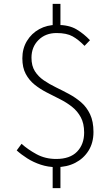

<svg xmlns="http://www.w3.org/2000/svg" viewBox="-20 -847 568 988"><path d="M269 13Q228 13 190 0.5Q152 -12 120.5 -32Q89 -52 66 -73L91 -107Q123 -78 168 -53.5Q213 -29 269 -29Q340 -29 376.5 -66.5Q413 -104 413 -165Q413 -212 395.5 -244Q378 -276 350 -298Q322 -320 288 -337Q254 -354 220 -371.5Q186 -389 158 -411.5Q130 -434 112.5 -466.5Q95 -499 95 -547Q95 -597 118.5 -636Q142 -675 182 -697Q222 -719 272 -719Q335 -719 373.5 -696Q412 -673 443 -640L415 -611Q384 -643 353.5 -660Q323 -677 271 -677Q214 -677 178 -641Q142 -605 142 -550Q142 -508 159.5 -480.5Q177 -453 205.5 -433.5Q234 -414 268 -397.5Q302 -381 335.5 -363Q369 -345 397.5 -320.5Q426 -296 443.5 -259Q461 -222 461 -168Q461 -112 435.5 -71.5Q410 -31 367 -9Q324 13 269 13ZM251 121V3H291V121ZM251 -696V-827H291V-696Z"/></svg>

Font: Noto Sans JP ExtraLight
Style: Regular
Weight: 250
Designer: Ryoko NISHIZUKA  (kana, bopomofo & ideographs); Paul D. Hunt (Latin, Greek & Cyrillic); Sandoll Communications , Soo-you
Foundry: Adobe
Version: Version 2.004-H2;hotconv 1.0.118;makeotfexe 2.5.65603